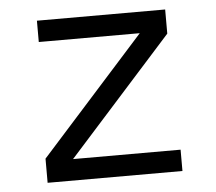

<svg xmlns="http://www.w3.org/2000/svg" viewBox="-43 -563 686 610"><g transform="rotate(-5 300.0 -258.0)"><path d="M85 0V-77L418 -448H96V-516H505V-439L172 -68H515V0Z"/></g></svg>

Font: iA Writer Duo V
Style: Regular
Weight: 400
Designer: Mike Abbink, Paul van der Laan, Pieter van Rosmalen, Oliver Reichenstein
Foundry: Information Architects Inc.
Version: Version 2.000